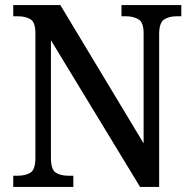

<svg xmlns="http://www.w3.org/2000/svg" viewBox="-20 -734 754 754"><path d="M32 0V-44H51Q80 -44 99.5 -56Q119 -68 119 -115V-603Q119 -647 99.5 -658.5Q80 -670 52 -670H32V-714H217L544 -171V-603Q544 -646 524 -658Q504 -670 476 -670H457V-714H692V-670H672Q644 -670 624.5 -657.5Q605 -645 605 -599V0H530L180 -576V-115Q180 -68 199 -56Q218 -44 247 -44H268V0Z"/></svg>

Font: Noto Serif Tamil SemiCondensed Medium
Style: Italic
Weight: 500
Width: 4
Italic angle: -12°
Designer: Indian Type Foundry, Tom Grace, and the Monotype Design Team
Foundry: Monotype Imaging Inc.
Version: Version 2.003; ttfautohint (v1.8.4.7-5d5b)